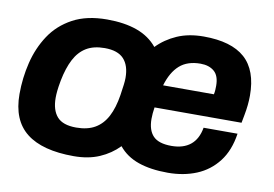

<svg xmlns="http://www.w3.org/2000/svg" viewBox="-64 -639 1072 752"><g transform="rotate(10 472.0 -263.0)"><path d="M269 12Q144 12 81 -37.5Q18 -87 18 -191Q18 -255 33 -316.5Q48 -378 81 -428Q114 -478 169.5 -508Q225 -538 306 -538Q375 -538 425 -520Q475 -502 506 -464Q539 -498 584.5 -518Q630 -538 690 -538Q800 -538 854 -490Q908 -442 908 -341Q908 -323 906 -303.5Q904 -284 900 -263L894 -231H548Q546 -218 545 -207Q544 -196 544 -185Q544 -140 566 -117Q588 -94 639 -94Q686 -94 714.5 -117Q743 -140 751 -186H886Q876 -118 842 -74Q808 -30 757 -9Q706 12 643 12Q575 12 526 -5Q477 -22 447 -59Q415 -26 371 -7Q327 12 269 12ZM259 -100Q304 -100 334 -117.5Q364 -135 382 -169.5Q400 -204 408 -255Q412 -282 414 -297.5Q416 -313 416 -325Q416 -374 392 -400Q368 -426 316 -426Q272 -426 243 -408.5Q214 -391 196 -356.5Q178 -322 168 -271Q163 -244 161.5 -228.5Q160 -213 160 -201Q160 -152 183 -126Q206 -100 259 -100ZM566 -322H768Q770 -331 770.5 -339.5Q771 -348 771 -356Q771 -396 750.5 -413.5Q730 -431 696 -431Q644 -431 613 -403.5Q582 -376 566 -322Z"/></g></svg>

Font: Archivo VF Beta
Style: Italic
Weight: 400
Italic angle: -10°
Designer: Hector Gatti
Foundry: Omnibus-Type
Version: Version 1.002